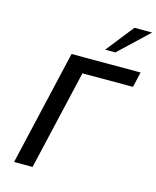

<svg xmlns="http://www.w3.org/2000/svg" viewBox="-139 -1068 946 1163"><g transform="rotate(15 334.0 -487.0)"><path d="M668 -974H557L420 -800H484ZM641 -626 663 -722H230L63 0H179L324 -626Z"/></g></svg>

Font: Perun Medium Italic
Style: Regular
Weight: 500
Italic angle: -12°
Foundry: Copyright (c) Stefan Peev, Context Ltd, 2016
Version: Version 1.026